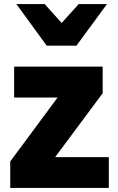

<svg xmlns="http://www.w3.org/2000/svg" viewBox="-20 -853 575 937"><path d="M208 -630H353L502 -833H364L281 -741L198 -833H60ZM30 -65V64H511V-86H249L481 -398V-528H49V-377H261Z"/></svg>

Font: LINE Seed JP_OTF ExtraBold
Style: Regular
Weight: 800
Designer: LY Corporation & Fontrix & Fontworks
Version: Version 1.013